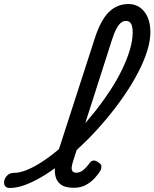

<svg xmlns="http://www.w3.org/2000/svg" viewBox="-196 -918 768 955"><path d="M-147 17Q-166 17 -172 5.5Q-178 -6 -174.5 -20.5Q-171 -35 -158.5 -46.5Q-146 -58 -128 -58Q-97 -58 -59 -74Q-21 -90 21.5 -118.5Q64 -147 108 -185.5Q152 -224 195.5 -270Q239 -316 278.5 -366Q318 -416 352 -468Q386 -520 411 -571.5Q436 -623 450 -670.5Q464 -718 464 -758Q464 -773 477.5 -780Q491 -787 508 -787Q525 -787 538.5 -780Q552 -773 552 -758Q552 -715 536 -664Q520 -613 490.5 -556.5Q461 -500 421.5 -442.5Q382 -385 335 -328.5Q288 -272 237 -221Q186 -170 134.5 -126.5Q83 -83 32.5 -51Q-18 -19 -63.5 -1Q-109 17 -147 17ZM172 16Q129 16 107.5 0.5Q86 -15 80 -41Q74 -67 78.5 -99Q83 -131 93 -163L276 -729Q305 -818 345.5 -858Q386 -898 444 -898Q476 -898 500.5 -880.5Q525 -863 538.5 -832Q552 -801 552 -758Q552 -739 538.5 -730Q525 -721 508 -721Q491 -721 477.5 -730Q464 -739 464 -758Q464 -776 460.5 -788.5Q457 -801 449.5 -807.5Q442 -814 430 -814Q418 -814 406.5 -805.5Q395 -797 383.5 -776Q372 -755 360 -717L167 -115Q163 -102 161 -89Q159 -76 164 -67.5Q169 -59 183 -59Q197 -59 209 -66Q221 -73 231.5 -84.5Q242 -96 250 -107Q255 -116 265.5 -119Q276 -122 291 -112Q308 -102 308.5 -91.5Q309 -81 304 -70Q294 -53 275.5 -32.5Q257 -12 231 2Q205 16 172 16Z"/></svg>

Font: Playwrite HR
Style: Regular
Weight: 400
Designer: Veronika Burian, José Scaglione
Foundry: TypeTogether
Version: Version 1.002